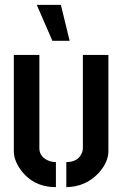

<svg xmlns="http://www.w3.org/2000/svg" viewBox="-20 -768 505 793"><path d="M131.8 -748H231.4L267.6 -599.6H196.3ZM37.1 -143.6V-541H142.6V-155.3Q142.6 -124 173.8 -107.4Q190.4 -98.6 210.9 -98.6V4.9Q116.2 4.9 63.5 -69.3Q37.1 -107.4 37.1 -143.6ZM253.9 4.9V-98.6Q302.7 -98.6 318.4 -136.7Q322.3 -146.5 322.3 -155.3V-541H427.7V-143.6Q427.7 -97.7 386.7 -52.7Q333 3.9 253.9 4.9Z"/></svg>

Font: Post No Bills Colombo
Style: Bold
Weight: 800
Designer: Kosala Senevirathne, Siva Puranthara, Lasantha Premarathna, Tharique Azeez
Foundry: Mooniak
Version: Version 1.220 ; ttfautohint (v1.5)